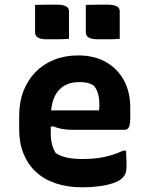

<svg xmlns="http://www.w3.org/2000/svg" viewBox="-20 -788 640 821"><path d="M314 -551Q383 -551 432.5 -523Q482 -495 509.5 -445Q537 -395 537 -328V-284Q537 -263 534 -252Q531 -241 525.5 -237Q520 -233 514 -233H288Q264 -233 243.5 -237Q223 -241 207 -248L176 -243L177 -316H403Q404 -321 404.5 -327Q405 -333 405 -339Q405 -365 399.5 -386Q394 -407 381 -422Q369 -430 355 -433.5Q341 -437 319 -437Q261 -437 229 -399.5Q197 -362 197 -282V-219Q197 -200 199.5 -185Q202 -170 206.5 -157.5Q211 -145 218 -134Q238 -120 266.5 -114Q295 -108 334 -108Q369 -108 398.5 -112Q428 -116 455 -124Q482 -132 507 -144H519Q520 -127 520.5 -109.5Q521 -92 521 -75Q521 -58 516.5 -46.5Q512 -35 503 -27Q491 -14 464.5 -5Q438 4 403.5 8.5Q369 13 333 13Q269 13 218.5 -4Q168 -21 133.5 -53Q99 -85 80.5 -131Q62 -177 62 -234V-293Q62 -351 80 -398Q98 -445 131.5 -479.5Q165 -514 211.5 -532.5Q258 -551 314 -551ZM130 -767Q154 -768 179 -768Q204 -768 226 -768Q239 -768 250 -765.5Q261 -763 268 -757Q275 -751 275 -739V-622Q251 -620 226 -620Q201 -620 178 -620Q166 -620 155 -622.5Q144 -625 137 -631.5Q130 -638 130 -650ZM347 -767Q371 -768 396 -768Q421 -768 444 -768Q456 -768 467 -765.5Q478 -763 485 -757Q492 -751 492 -739V-622Q468 -620 443 -620Q418 -620 395 -620Q384 -620 372.5 -622.5Q361 -625 354 -631.5Q347 -638 347 -650Z"/></svg>

Font: Rec Mono Semicasual
Style: Bold
Weight: 700
Version: Version 1.085; ttfautohint (v1.8.4.7-5d5b)